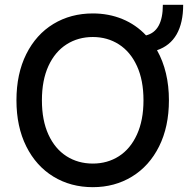

<svg xmlns="http://www.w3.org/2000/svg" viewBox="-20 -773 794 803"><path d="M636.7 -563Q686.5 -474.1 686.5 -353.5Q686.5 -243.2 645.5 -160.9Q604.5 -78.6 532 -34.4Q459.5 9.8 368.2 9.8Q275.9 9.8 203.4 -34.4Q130.9 -78.6 89.8 -160.9Q48.8 -243.2 48.8 -353.5Q48.8 -464.4 89.8 -546.6Q130.9 -628.9 203.4 -672.9Q275.9 -716.8 368.2 -716.8Q434.6 -716.8 491.7 -693.4Q548.8 -669.9 590.8 -625Q661.1 -642.1 661.1 -752.9H746.1Q746.1 -677.7 718.8 -629.6Q691.4 -581.5 636.7 -563ZM368.2 -618.2Q306.6 -618.2 258.3 -587.4Q210 -556.6 182.6 -497.1Q155.3 -437.5 155.3 -353.5Q155.3 -269.5 182.6 -210Q210 -150.4 258.3 -119.6Q306.6 -88.9 368.2 -88.9Q429.2 -88.9 477.3 -119.6Q525.4 -150.4 552.7 -210.2Q580.1 -270 580.1 -353.5Q580.1 -437.5 552.7 -497.1Q525.4 -556.6 477.3 -587.4Q429.2 -618.2 368.2 -618.2Z"/></svg>

Font: Pretendard GOV Medium
Style: Regular
Weight: 500
Designer: Base glyphs from Inter by Rasmus Andersson; Hangeul glyphs from Noto Sans CJK(Source Han Sans) by Jang Soo-young and Kan
Foundry: Kil Hyung-jin
Version: Version 1.309